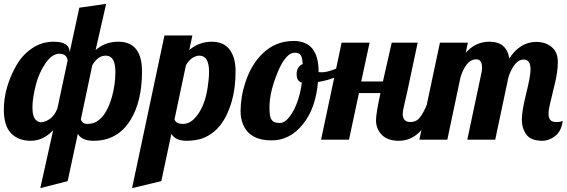

<svg xmlns="http://www.w3.org/2000/svg" viewBox="-34 -720 2922 990"><path d="M382.8 -104Q391.1 -81.1 417.2 -81.1Q443.4 -81.1 462.6 -92.3Q481.9 -103.5 497.6 -123Q526.4 -159.2 543.7 -222.4Q561 -285.6 561 -350.1Q561 -433.1 511.2 -433.1Q470.7 -433.1 441.9 -383.8ZM314.9 -409.2Q309.1 -442.9 271.7 -442.9Q234.4 -442.9 200.2 -393.1Q166.5 -342.8 152.3 -288.1Q133.3 -215.3 133.3 -167Q133.3 -115.7 152.8 -100.1Q163.1 -89.8 176.8 -89.8Q190.4 -89.8 206.5 -97.2Q245.1 -114.7 262.2 -162.1ZM173.8 250 240.2 -48.8Q189 5.9 124.8 5.9Q60.5 5.9 23.2 -32.7Q-14.2 -71.3 -14.2 -154.8Q-14.2 -267.1 48.8 -379.9Q78.6 -434.1 129.2 -469.5Q179.7 -504.9 243.2 -504.9Q325.2 -504.9 325.2 -450.2L375 -680.2L513.2 -700.2L459 -461.9Q507.8 -504.9 576.2 -504.9Q698.2 -504.9 698.2 -351.6Q698.2 -198.2 639.6 -102.5Q573.7 5.9 448.2 5.9Q388.2 5.9 367.2 -29.8L314.9 213.9Z M849.6 -29.8 797.9 213.9 647 250 814 -537.1H958L941.9 -461.9Q991.7 -504.9 1058.6 -504.9Q1145 -504.9 1171.4 -421.9Q1180.7 -391.6 1180.7 -352.3Q1180.7 -313 1176 -273.7Q1171.4 -234.4 1160.2 -195.1Q1148.9 -155.8 1130.6 -119.6Q1112.3 -83.5 1085 -55.4Q1057.6 -27.3 1020.3 -10.7Q982.9 5.9 927 5.9Q871.1 5.9 849.6 -29.8ZM1043.9 -350.1Q1043.9 -433.1 993.7 -433.1Q976.6 -433.1 957.8 -420.9Q939 -408.7 924.8 -383.8L865.7 -104Q874.5 -81.1 908.4 -81.1Q942.4 -81.1 969.2 -109.4Q1021.5 -165 1036.6 -268.6Q1043.9 -314.5 1043.9 -350.1Z M1782.7 -379.9Q1722.2 -316.4 1605.5 -296.9Q1593.8 -160.2 1526.9 -78.1Q1460 3.9 1366.7 3.9Q1251.5 3.9 1218.3 -81.1Q1206.5 -110.8 1206.5 -147Q1206.5 -183.1 1212.6 -220.5Q1218.8 -257.8 1231.9 -297.4Q1261.7 -386.7 1318.4 -442.4Q1385.7 -508.8 1480.5 -508.8Q1608.9 -508.8 1608.9 -349.1V-348.1Q1613.8 -347.2 1625.5 -347.2Q1652.3 -347.2 1694.6 -364.3Q1736.8 -381.3 1773.9 -407.2ZM1522.5 -293.9Q1495.6 -300.8 1495.6 -338.4Q1495.6 -376 1526.9 -390.1Q1524.9 -421.9 1516.8 -435.1Q1508.8 -448.2 1485.4 -448.2Q1439.5 -448.2 1397.5 -346.9Q1355.5 -245.6 1355.5 -167Q1355.5 -118.7 1364.3 -105.7Q1373 -92.8 1382.8 -89.4Q1392.6 -85.9 1409.2 -85.9Q1443.4 -85.9 1477.1 -146Q1510.7 -206.1 1522.5 -293.9Z M1904.8 -100.1Q1904.8 -134.3 1927.7 -240.2H1816.9L1765.6 0H1621.6L1727.5 -500H1871.6L1828.6 -299.8H1940.4L1985.8 -500H2119.6L2066.9 -252L2049.3 -174.8Q2042.5 -146 2042.5 -132.8Q2042.5 -90.8 2082.5 -90.8Q2112.8 -90.8 2130.9 -114.3Q2148.9 -137.2 2166.5 -179.2H2208.5Q2145.5 5.9 2022.5 5.9Q1964.8 5.9 1935.1 -24.4Q1904.8 -55.2 1904.8 -100.1Z M2592.3 -418.9Q2647.5 -503.9 2731.4 -503.9Q2778.8 -503.9 2810.5 -477.5Q2842.3 -451.2 2842.3 -400.4Q2842.3 -349.6 2825.7 -283.2L2802.2 -185.5Q2794.4 -153.8 2794.4 -133.8Q2794.4 -113.8 2803 -102.3Q2811.5 -90.8 2835 -90.8Q2858.4 -90.8 2867.7 -97.2Q2860.4 -43 2828.6 -18.6Q2796.9 5.9 2762.7 5.9Q2703.6 5.9 2680.2 -26.1Q2656.7 -58.1 2656.7 -103Q2656.7 -147.9 2679.2 -237.8Q2701.7 -327.6 2701.7 -361.8Q2701.7 -413.1 2665.5 -413.1Q2629.4 -413.1 2601.1 -356Q2592.8 -339.8 2587.4 -320.8L2519.5 0H2375.5L2448.7 -345.2Q2451.7 -356.9 2451.7 -370.1Q2451.7 -414.1 2422.1 -414.1Q2392.6 -414.1 2371.8 -386.5Q2351.1 -358.9 2340.3 -320.8L2272.5 0H2128.4L2234.4 -500H2378.4L2367.7 -448.2Q2417.5 -504.9 2489.7 -504.9Q2578.1 -504.9 2592.3 -418.9Z"/></svg>

Font: UVF Lobster12
Style: Regular
Weight: 400
Designer: Pablo Impallari
Foundry: Pablo Impallari. www.impallari.com
Version: Version 1.004